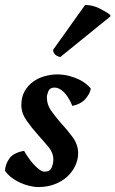

<svg xmlns="http://www.w3.org/2000/svg" viewBox="-20 -742 465 774"><path d="M169 -349Q169 -320 186 -296Q203 -272 223 -249Q250 -220 272.5 -189.5Q295 -159 295 -125Q295 -98 283 -73Q271 -48 250 -29Q229 -10 199.5 1Q170 12 135 12Q117 12 97 7Q77 2 59 -6.5Q41 -15 25.5 -27Q10 -39 0 -54Q2 -81 18 -103.5Q34 -126 77 -134Q83 -123 93 -108.5Q103 -94 114.5 -81Q126 -68 138 -59Q150 -50 160 -50Q181 -50 188 -66Q195 -82 195 -99Q195 -126 175.5 -149.5Q156 -173 135 -196Q109 -225 87.5 -255.5Q66 -286 66 -318Q66 -351 79.5 -374.5Q93 -398 114 -413Q135 -428 160.5 -435Q186 -442 210 -442Q236 -442 258.5 -436Q281 -430 298.5 -421.5Q316 -413 328 -403Q340 -393 346 -385Q344 -367 326 -345Q308 -323 272 -315Q255 -354 236.5 -371.5Q218 -389 200 -389Q181 -389 175 -374.5Q169 -360 169 -349ZM323 -722Q353 -722 381 -708Q409 -694 423 -683Q427 -678 424 -675L223 -512Q207 -516 200.5 -524Q194 -532 194 -541Z"/></svg>

Font: Lusitana
Style: Bold Italic
Weight: 700
Designer: Ana Paula Megda
Foundry: Ana Paula Megda
Version: Version 1.000; ttfautohint (v1.1) -l 8 -r 50 -G 200 -x 14 -D